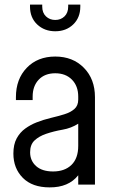

<svg xmlns="http://www.w3.org/2000/svg" viewBox="-20 -800 494 832"><path d="M195 12Q120 12 79 -29.2Q38 -70.5 38 -134.5Q38 -174 52.2 -200.2Q66.5 -226.5 89.5 -243Q112.5 -259.5 138 -269.5Q168.5 -281.5 200.2 -289Q232 -296.5 258.8 -304.8Q285.5 -313 302.2 -327.5Q319 -342 319 -368.5V-381.5Q319 -427 291.8 -454.8Q264.5 -482.5 219.5 -482.5Q174 -482.5 147.8 -454.8Q121.5 -427 121.5 -381.5V-366.5H49V-379Q49 -457.5 96 -506.2Q143 -555 219.5 -555Q295.5 -555 343.5 -506.2Q391.5 -457.5 391.5 -379V0H319V-40.5Q277 12.5 195 12ZM210 -57Q260.5 -57 289.8 -85.5Q319 -114 319 -168V-264Q288.5 -244.5 251 -238Q213.5 -231.5 179.5 -220Q149 -209.5 129.8 -191.5Q110.5 -173.5 110.5 -140Q110.5 -103.5 136.5 -80.2Q162.5 -57 210 -57ZM219.5 -664.5Q172.5 -664.5 141.2 -694Q110 -723.5 110 -771.5V-780H163V-771.5Q163 -744.5 179.2 -729Q195.5 -713.5 219.5 -713.5Q243.5 -713.5 259.5 -729Q275.5 -744.5 275.5 -771.5V-780H328V-771.5Q328 -723.5 297.2 -694Q266.5 -664.5 219.5 -664.5Z"/></svg>

Font: Mohave
Style: Regular
Weight: 400
Designer: Gumpita Rahayu
Foundry: Tokotype
Version: Version 2.003; ttfautohint (v1.8.3)